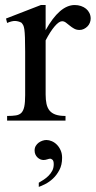

<svg xmlns="http://www.w3.org/2000/svg" viewBox="-20 -480 383 764"><path d="M340.8 -406.2Q340.8 -397.5 337.4 -389.2Q334 -380.9 327.9 -374.8Q321.8 -368.7 313.7 -364.7Q305.7 -360.8 296.4 -360.8Q284.2 -360.8 274.7 -366.2Q265.1 -371.6 257.3 -378.2Q249.5 -384.8 242.2 -390.1Q234.9 -395.5 227.1 -395.5Q214.8 -395.5 197.5 -375.2Q180.2 -355 161.6 -319.3V-104Q161.6 -83 165 -66.9Q168.5 -50.8 177.2 -40Q186 -29.3 201.4 -23.9Q216.8 -18.6 240.7 -18.6V0H8.3V-18.6Q29.3 -18.6 43.2 -20.8Q57.1 -22.9 65.2 -31.2Q73.2 -39.6 76.7 -56.2Q80.1 -72.8 80.1 -101.1V-274.4Q80.1 -309.6 79.3 -330.3Q78.6 -351.1 76.9 -362.8Q75.2 -374.5 72.3 -379.9Q69.3 -385.3 65.4 -389.6Q54.7 -395.5 41.7 -396.5Q28.8 -397.5 8.3 -388.7L3.9 -406.2L142.6 -460H161.6V-359.9Q217.3 -460 277.3 -460Q290.5 -460 302.2 -456.1Q314 -452.1 322.5 -445.1Q331.1 -438 335.9 -428Q340.8 -418 340.8 -406.2ZM227.1 147.9Q227.1 176.3 216.3 196.5Q205.6 216.8 190.9 230.5Q176.3 244.1 160.4 252.2Q144.5 260.3 134.3 263.7V247.1Q143.6 241.7 154.1 234.9Q164.6 228 173.3 219.2Q182.1 210.4 188 199.2Q193.8 188 193.8 173.3Q193.8 159.7 188.5 155.5Q183.1 151.4 180.2 151.4Q175.8 151.4 168 154.1Q160.2 156.7 153.3 156.7Q147 156.7 140.6 154.1Q134.3 151.4 129.2 146.5Q124 141.6 120.8 134.5Q117.7 127.4 117.7 118.7Q117.7 108.4 122.3 100.6Q127 92.8 134 87.6Q141.1 82.5 149.2 79.8Q157.2 77.1 164.6 77.1Q175.3 77.1 186.5 82Q197.8 86.9 206.8 96.2Q215.8 105.5 221.4 118.4Q227.1 131.3 227.1 147.9Z"/></svg>

Font: Doulos SIL Eur
Style: Regular
Weight: 400
Designer: Walt Agee, Victor Gaultney, Peter Martin, Debbi Hosken, Becca Hirsbrunner
Foundry: SIL International
Version: Version 5.000